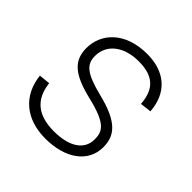

<svg xmlns="http://www.w3.org/2000/svg" viewBox="-150 -668 806 806"><g transform="rotate(45 253.0 -265.0)"><path d="M229 12C347 12 427 -45 427 -135C427 -200 395 -248 263 -280C160 -306 131 -330 131 -381C131 -447 186 -495 277 -495C362 -495 404 -459 410 -375L460 -381C453 -483 387 -542 281 -542C148 -542 82 -464 82 -379C82 -303 128 -266 240 -239C363 -210 378 -179 378 -132C378 -69 321 -35 233 -35C139 -35 86 -76 76 -164L26 -159C38 -50 115 12 229 12Z"/></g></svg>

Font: Geist ExtraLight
Style: Italic
Weight: 200
Italic angle: -12°
Designer: Basement.studio, Andrés Briganti, Mateo Zaragoza
Foundry: Basement.studio, Vercel, Andrés Briganti, Guido Ferreyra, Mateo Zaragoza
Version: Version 1.500